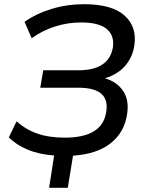

<svg xmlns="http://www.w3.org/2000/svg" viewBox="-20 -734 689 915"><path d="M214 161 238 7Q166 2 111.5 -21Q57 -44 22 -79L59 -156Q102 -117 157.5 -97.5Q213 -78 289 -78Q467 -78 486 -199Q496 -259 462.5 -287.5Q429 -316 353 -316H172L186 -399H352Q428 -399 468.5 -427Q509 -455 518 -508Q526 -564 489 -595.5Q452 -627 367 -627Q303 -627 243 -608Q183 -589 131 -552L97 -630Q154 -670 227.5 -692Q301 -714 381 -714Q514 -714 574 -659.5Q634 -605 620 -516Q612 -462 577 -421Q542 -380 480 -361Q538 -344 567.5 -299.5Q597 -255 585 -186Q572 -103 507.5 -51.5Q443 0 328 8L303 161Z"/></svg>

Font: Mulish SemiBold
Style: Italic
Weight: 600
Italic angle: -9°
Designer: Vernon Adams
Foundry: Vernon Adams
Version: Version 3.603; ttfautohint (v1.8.3)